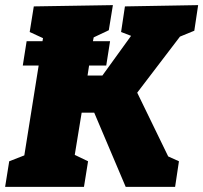

<svg xmlns="http://www.w3.org/2000/svg" viewBox="-24 -730 794 750"><path d="M735 -610 679 -587 512 -368 633 -119 675 -100 660 0H467L344 -290H295L268 -125L320 -100L304 0H-4L12 -100L71 -123L127 -474H65L80 -569H142L144 -581L92 -605L108 -705L417 -710L401 -612L342 -584L339 -569H406L391 -474H324L318 -435H376L488 -590L449 -605L464 -705L750 -710Z"/></svg>

Font: Bitter Pro Black
Style: Italic
Weight: 900
Italic angle: -9°
Designer: Sol Matas, and Bitter project Authors
Foundry: Sol Matas
Version: Version 1.010